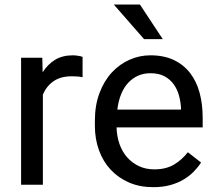

<svg xmlns="http://www.w3.org/2000/svg" viewBox="-20 -791 925 822"><path d="M333.5 -460.4Q321.3 -462.9 311 -463.6Q300.8 -464.4 287.6 -464.4Q239.3 -464.4 209 -443.1Q178.7 -421.9 163.6 -386.2V0H70.3V-543.9H161.1L162.6 -481.4Q183.6 -515.1 215.3 -534.7Q247.1 -554.2 292 -554.2Q302.2 -554.2 315.4 -552Q328.6 -549.8 333.5 -547.4Z M635.7 10.3Q578.6 10.3 532.7 -9.5Q486.8 -29.3 454.1 -64.2Q421.4 -99.1 403.8 -147.5Q386.2 -195.8 386.2 -252.9V-273.9Q386.2 -340.3 406 -392.8Q425.8 -445.3 459 -481Q492.2 -516.6 534.9 -535.4Q577.6 -554.2 624 -554.2Q682.1 -554.2 724.4 -533.9Q766.6 -513.7 794.2 -477.8Q821.8 -441.9 834.7 -393.3Q847.7 -344.7 847.7 -287.1V-245.6H479Q480 -207.5 491.5 -174.8Q502.9 -142.1 523.7 -118.2Q544.4 -94.2 574 -80.1Q603.5 -65.9 640.6 -65.9Q689.9 -65.9 724.1 -85.9Q758.3 -106 784.2 -139.2L840.8 -95.2Q827.6 -74.7 809.1 -55.9Q790.5 -37.1 765.6 -22.2Q740.7 -7.3 708.5 1.5Q676.3 10.3 635.7 10.3ZM624 -477.5Q595.7 -477.5 572 -467.3Q548.3 -457 529.8 -437.5Q511.2 -418 499 -388.7Q486.8 -359.4 482.4 -321.8H754.9V-329.1Q753.4 -356 746.1 -382.6Q738.8 -409.2 723.4 -430.4Q708 -451.7 683.8 -464.6Q659.7 -477.5 624 -477.5ZM676.8 -623.5H596.7L467.3 -771.5H579.1Z"/></svg>

Font: Roboto2
Style: Regular
Weight: 400
Designer: Google
Foundry: Google
Version: Version 2.000981-w3; 2014; ttfautohint (v1.1) -l 5 -r 24 -G 